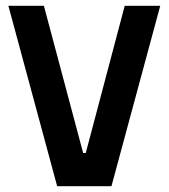

<svg xmlns="http://www.w3.org/2000/svg" viewBox="-20 -645 584 665"><path d="M9 -625H132L268 -115H277L412 -625H535L366 0H178Z"/></svg>

Font: Changa ExtraLight Medium
Style: Regular
Weight: 500
Version: Version 3.002; ttfautohint (v1.8.2)